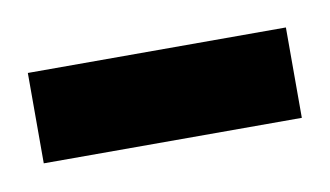

<svg xmlns="http://www.w3.org/2000/svg" viewBox="-28 -117 273 159"><g transform="rotate(-10 108.5 -38.0)"><path d="M217 0H0V-76H217Z"/></g></svg>

Font: Beiruti Medium
Style: Regular
Weight: 500
Designer: Arlette Boutros
Foundry: Boutros
Version: Version 1.41